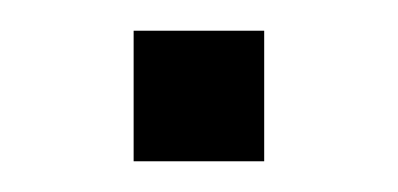

<svg xmlns="http://www.w3.org/2000/svg" viewBox="-20 -328 259 125"><path d="M67 -223V-308H152V-223Z"/></svg>

Font: Nunito Sans 12pt Light
Style: Regular
Weight: 300
Designer: Vernon Adams
Foundry: Vernon Adams
Version: Version 3.101;gftools[0.9.27]